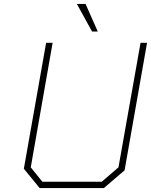

<svg xmlns="http://www.w3.org/2000/svg" viewBox="-20 -954 766 974"><path d="M447 -794 370 -934H414L476 -794ZM507 0H181L101 -98L214 -737H247L136 -105L195 -32H496L581 -105L693 -737H726L612 -90Z"/></svg>

Font: Tomorrow ExtraLight
Style: Italic
Weight: 275
Italic angle: -10°
Designer: Tony de Marco, Monica Rizzolli
Foundry: Just in Type
Version: Version 2.002